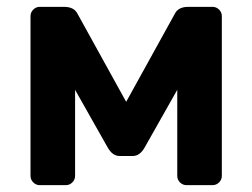

<svg xmlns="http://www.w3.org/2000/svg" viewBox="-20 -540 736 560"><path d="M490 -500Q500 -520 529 -520H600Q611 -520 619 -512Q627 -504 627 -493V-27Q627 -16 619 -8Q611 0 600 0H524Q513 0 505 -8Q497 -16 497 -27V-278L402 -110Q388 -85 367 -85H329Q308 -85 294 -110L199 -278V-27Q199 -16 191 -8Q183 0 172 0H96Q85 0 77 -8Q69 -16 69 -27V-493Q69 -504 77 -512Q85 -520 96 -520H167Q196 -520 206 -500L348 -243Z"/></svg>

Font: Hezaedrus Medium
Style: Regular
Weight: 500
Designer: Hubert & Fischer
Foundry: Hubert & Fischer
Version: Version 1.10;September 3, 2019;FontCreator 11.5.0.2425 64-bi